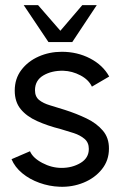

<svg xmlns="http://www.w3.org/2000/svg" viewBox="-20 -719 471 749"><path d="M212.5 9.5Q172 8 133.8 -5.8Q95.5 -19.5 66.8 -43.2Q38 -67 25 -98L97 -129Q108 -103 144.8 -83.5Q181.5 -64 220.5 -64Q261.5 -64 294 -83.2Q326.5 -102.5 326.5 -138Q326.5 -163 309.8 -177.2Q293 -191.5 267.8 -199.8Q242.5 -208 216.5 -215.5Q165 -228.5 124.5 -246.8Q84 -265 60.8 -293.2Q37.5 -321.5 37.5 -365.5Q37.5 -412 63.2 -446Q89 -480 130.8 -498.5Q172.5 -517 221 -517Q281.5 -517 331.5 -491Q381.5 -465 406 -420.5L338.5 -381Q326 -408 293.8 -425Q261.5 -442 227 -443Q182 -444 149.2 -424.8Q116.5 -405.5 116.5 -367Q116.5 -342 132.5 -329Q148.5 -316 175 -308.2Q201.5 -300.5 232.5 -290.5Q278 -276 317.5 -257Q357 -238 381.2 -209.5Q405.5 -181 405 -139Q405 -93 377.5 -58.8Q350 -24.5 306 -6.5Q262 11.5 212.5 9.5ZM169 -555 72.5 -699H128.5L215.5 -599L301 -699H357.5L262 -555Z"/></svg>

Font: Urbanist Medium
Style: Regular
Weight: 500
Designer: Corey Hu
Foundry: Corey Hu
Version: Version 1.321; ttfautohint (v1.8.4.7-5d5b)